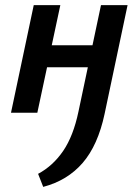

<svg xmlns="http://www.w3.org/2000/svg" viewBox="-20 -441 542 751"><path d="M149 290 129 239Q187 208 227 149.5Q267 91 287 -5L375 -421H479L389 5Q363 127 303.5 196Q244 265 149 290ZM23 0 112 -421H216L126 0ZM108 -178 126 -264H396L377 -178Z"/></svg>

Font: Ysabeau Infant
Style: Bold Italic
Weight: 700
Italic angle: -12°
Designer: Christian Thalmann (Catharsis Fonts)
Version: Version 2.001;gftools[0.9.30]; featfreeze: ss01,ss02,lnum